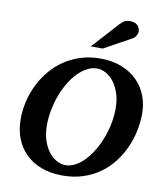

<svg xmlns="http://www.w3.org/2000/svg" viewBox="-100 -1010 951 1108"><g transform="rotate(10 376.0 -456.5)"><path d="M577.1 -417Q577.1 -467.3 564.2 -506.3Q551.3 -545.4 530.5 -572.3Q509.8 -599.1 483.9 -613Q458 -627 432.1 -627Q402.3 -627 373.8 -611.8Q345.2 -596.7 319.8 -570.6Q294.4 -544.4 272.9 -508.5Q251.5 -472.7 236.1 -431.4Q220.7 -390.1 211.9 -345Q203.1 -299.8 203.1 -254.9Q203.1 -203.1 216.6 -164.1Q230 -125 251 -98.6Q272 -72.3 297.6 -59.1Q323.2 -45.9 348.1 -45.9Q377.4 -45.9 406 -61.3Q434.6 -76.7 460 -103.5Q485.4 -130.4 506.8 -166.3Q528.3 -202.1 543.9 -243.4Q559.6 -284.7 568.4 -329.1Q577.1 -373.5 577.1 -417ZM732.9 -417Q732.9 -365.7 722.2 -313.7Q711.4 -261.7 689.7 -213.6Q668 -165.5 635.3 -123.5Q602.5 -81.5 559.1 -50.5Q515.6 -19.5 460.9 -1.7Q406.2 16.1 340.8 16.1Q271 16.1 216.6 -4.6Q162.1 -25.4 124.5 -62.7Q86.9 -100.1 67.4 -151.1Q47.9 -202.1 47.9 -263.2Q47.9 -314.9 59.8 -366.7Q71.8 -418.5 95 -465.6Q118.2 -512.7 151.9 -553.2Q185.5 -593.8 229.2 -623.5Q272.9 -653.3 326.2 -670.2Q379.4 -687 440.9 -687Q513.2 -687 567.9 -664.8Q622.6 -642.6 659.2 -605.2Q695.8 -567.9 714.4 -519Q732.9 -470.2 732.9 -417ZM630.9 -876.5Q630.9 -871.6 628.9 -865.5Q627 -859.4 623.3 -853.5Q619.6 -847.7 615 -842.5Q610.4 -837.4 604.5 -834.5L443.8 -746.1H373.5L510.7 -897.5Q519 -906.7 526.1 -912.8Q533.2 -918.9 540.5 -922.6Q547.9 -926.3 555.7 -927.7Q563.5 -929.2 573.7 -929.2Q589.8 -929.2 600.8 -924.3Q611.8 -919.4 618.4 -911.9Q625 -904.3 627.9 -894.8Q630.9 -885.3 630.9 -876.5Z"/></g></svg>

Font: Charis SIL
Style: Bold Italic
Weight: 700
Italic angle: -11°
Foundry: SIL International
Version: Version 4.112